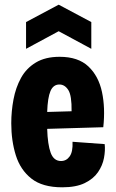

<svg xmlns="http://www.w3.org/2000/svg" viewBox="-20 -784 493 818"><path d="M245 14Q161 14 114 -23Q67 -60 47.5 -122Q28 -184 28 -259Q28 -310 37.5 -360.5Q47 -411 69.5 -452Q92 -493 132.5 -517.5Q173 -542 234 -542Q313 -542 356.5 -501Q400 -460 414.5 -392Q429 -324 420 -242L181 -235Q183 -168 196 -133Q209 -98 240 -98Q263 -98 277 -118Q291 -138 289 -180L426 -170Q429 -143 423 -111Q417 -79 397.5 -50.5Q378 -22 341 -4Q304 14 245 14ZM233 -424Q207 -424 195 -396Q183 -368 181 -307L285 -310Q286 -377 271 -400.5Q256 -424 233 -424ZM91 -576V-690L230 -764L369 -690V-576L230 -651Z"/></svg>

Font: Bricolage Grotesque 12pt Condensed ExtraBold
Style: Regular
Weight: 800
Width: 3
Designer: Mathieu Triay
Foundry: Atelier Triay
Version: Version 1.001; ttfautohint (v1.8.4.7-5d5b);gftools[0.9.33.de